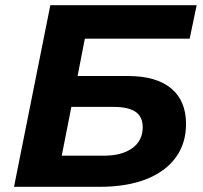

<svg xmlns="http://www.w3.org/2000/svg" viewBox="-20 -720 781 740"><path d="M174 -700H738L711 -571H307L279 -427H474Q582 -427 639.5 -379.5Q697 -332 697 -242Q697 -167 657 -112.5Q617 -58 542.5 -29Q468 0 365 0H34ZM380 -120Q450 -120 490 -149Q530 -178 530 -230Q530 -270 502.5 -289Q475 -308 417 -308H255L218 -120Z"/></svg>

Font: Montserrat Alternates
Style: Bold Italic
Weight: 700
Italic angle: -11.3°
Designer: Julieta Ulanovsky
Foundry: Julieta Ulanovsky
Version: Version 7.200